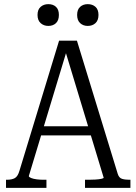

<svg xmlns="http://www.w3.org/2000/svg" viewBox="-20 -906 657 926"><path d="M161 -297H436V-253H158ZM288 -683 302 -662 119 -57Q119 -52 130 -47.5Q141 -43 157.5 -41Q174 -39 190 -39H204V0H9V-39H13Q37 -39 51.5 -47Q66 -55 74 -83L265 -710H351L548 -67Q554 -48 568.5 -43.5Q583 -39 604 -39H609V0H390V-39H407Q423 -39 440 -40Q457 -41 468.5 -43.5Q480 -46 480 -49ZM264 -834Q264 -808 250 -794.5Q236 -781 213 -781Q191 -781 176 -794.5Q161 -808 161 -834Q161 -860 176 -873Q191 -886 213 -886Q236 -886 250 -873Q264 -860 264 -834ZM455 -834Q455 -808 440.5 -794.5Q426 -781 403 -781Q381 -781 366.5 -794.5Q352 -808 352 -834Q352 -860 366.5 -873Q381 -886 403 -886Q426 -886 440.5 -873Q455 -860 455 -834Z"/></svg>

Font: Roboto Serif 28pt Condensed Light
Style: Regular
Weight: 300
Width: 3
Designer: Greg Gazdowicz
Foundry: Commercial Type
Version: Version 1.008